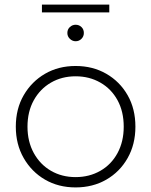

<svg xmlns="http://www.w3.org/2000/svg" viewBox="-20 -814 660 838"><path d="M310 4Q235 4 176.5 -30Q118 -64 83.5 -124Q49 -184 49 -261Q49 -339 83.5 -398.5Q118 -458 176.5 -492Q235 -526 310 -526Q385 -526 444 -492Q503 -458 537 -398.5Q571 -339 571 -261Q571 -184 537 -124Q503 -64 444 -30Q385 4 310 4ZM310 -41Q370 -41 418 -68.5Q466 -96 493 -146Q520 -196 520 -261Q520 -327 493 -376.5Q466 -426 418 -453.5Q370 -481 310 -481Q250 -481 202.5 -453.5Q155 -426 127.5 -376.5Q100 -327 100 -261Q100 -196 127.5 -146Q155 -96 202.5 -68.5Q250 -41 310 -41ZM310 -634Q296 -634 285 -644.5Q274 -655 274 -670Q274 -686 285 -696Q296 -706 310 -706Q325 -706 335.5 -696Q346 -686 346 -670Q346 -655 335.5 -644.5Q325 -634 310 -634ZM163 -760V-794H457V-760Z"/></svg>

Font: Montserrat Z Light
Style: Regular
Weight: 300
Designer: Julieta Ulanovsky
Foundry: Julieta Ulanovsky
Version: Version 8.000